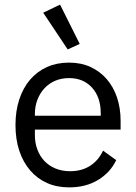

<svg xmlns="http://www.w3.org/2000/svg" viewBox="-20 -799 589 831"><path d="M279 12Q226 12 183.5 -7Q141 -26 110.5 -61.5Q80 -97 63.5 -146.5Q47 -196 47 -258Q47 -319 63.5 -369Q80 -419 110.5 -454.5Q141 -490 183.5 -509Q226 -528 279 -528Q331 -528 372 -509Q413 -490 442 -456.5Q471 -423 486.5 -377Q502 -331 502 -276V-238H131V-214Q131 -181 141.5 -152.5Q152 -124 171.5 -103Q191 -82 219.5 -70Q248 -58 284 -58Q333 -58 369.5 -81Q406 -104 426 -147L483 -106Q458 -53 405 -20.5Q352 12 279 12ZM279 -461Q246 -461 219 -449.5Q192 -438 172.5 -417Q153 -396 142 -367.5Q131 -339 131 -305V-298H416V-309Q416 -378 378.5 -419.5Q341 -461 279 -461ZM167 -744 240 -779 325 -609 273 -585Z"/></svg>

Font: IBM Plex Sans Arabic
Style: Regular
Weight: 400
Designer: Mike Abbink, Paul van der Laan, Pieter van Rosmalen, Wael Morcos, Khajak Apelian
Foundry: Bold Monday
Version: Version 1.1